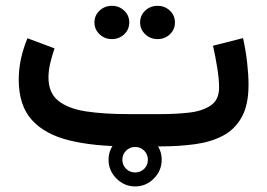

<svg xmlns="http://www.w3.org/2000/svg" viewBox="-20 -507 925 665"><path d="M536.1 0H422.9Q304.7 0 220 -20.8Q135.3 -41.5 90.1 -91.8Q44.9 -142.1 44.9 -231.4Q44.9 -269.5 53.2 -305.9Q61.5 -342.3 75.2 -374.5L168.9 -339.4Q161.1 -317.4 154.5 -290.3Q147.9 -263.2 147.9 -238.8Q147.9 -185.5 181.6 -158.2Q215.3 -130.9 277.1 -121.3Q338.9 -111.8 422.9 -111.8H537.1Q588.4 -111.8 634.5 -116.9Q680.7 -122.1 709.7 -141.6Q738.8 -161.1 738.8 -203.6Q738.8 -233.4 732.4 -272.5Q726.1 -311.5 717.8 -348.6L821.8 -375Q831.1 -333.5 835.9 -290.8Q840.8 -248 840.8 -213.4Q840.8 -144 817.4 -101.6Q793.9 -59.1 752.4 -37.1Q710.9 -15.1 655.5 -7.6Q600.1 0 536.1 0ZM465.3 -429.2Q465.3 -453.6 482.9 -470.2Q500.5 -486.8 525.9 -486.8Q550.8 -486.8 568.4 -470.2Q585.9 -453.6 585.9 -429.2Q585.9 -404.8 568.4 -388.2Q550.8 -371.6 525.9 -371.6Q500.5 -371.6 482.9 -388.4Q465.3 -405.3 465.3 -429.2ZM307.1 -429.2Q307.1 -453.6 324.7 -470.2Q342.3 -486.8 367.7 -486.8Q392.6 -486.8 410.2 -470.2Q427.7 -453.6 427.7 -429.2Q427.7 -404.8 410.2 -388.2Q392.6 -371.6 367.7 -371.6Q342.3 -371.6 324.7 -388.4Q307.1 -405.3 307.1 -429.2ZM356 46.4Q356 8.8 383.3 -18.3Q410.6 -45.4 448.2 -45.4Q485.8 -45.4 512.9 -18.3Q540 8.8 540 46.4Q540 84 512.9 111.3Q485.8 138.7 448.2 138.7Q410.6 138.7 383.3 111.3Q356 84 356 46.4ZM403.8 46.4Q403.8 64.9 416.7 77.6Q429.7 90.3 448.2 90.3Q466.8 90.3 479.5 77.6Q492.2 64.9 492.2 46.4Q492.2 27.8 479.5 14.9Q466.8 2 448.2 2Q429.7 2 416.7 14.9Q403.8 27.8 403.8 46.4Z"/></svg>

Font: Vazirmatn RD UI FD Medium
Style: Regular
Weight: 500
Designer: Saber Rastikerdar
Foundry: Saber Rastikerdar
Version: Version 33.003